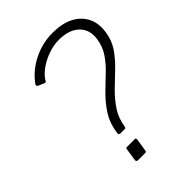

<svg xmlns="http://www.w3.org/2000/svg" viewBox="-217 -855 959 959"><g transform="rotate(-45 262.0 -376.0)"><path d="M244 -11Q243 -4 241 -2Q239 0 230 0H184Q178 0 175 -3.5Q172 -7 173 -12L183 -78Q184 -83 185 -84.5Q186 -86 190 -86H246Q251 -86 252.5 -84Q254 -82 254 -76ZM92 -617Q89 -619 88 -622Q87 -625 88 -629Q128 -686 193.5 -719Q259 -752 331 -752Q397 -752 442 -729.5Q487 -707 508.5 -665.5Q530 -624 522 -568Q515 -516 487.5 -476Q460 -436 424.5 -402.5Q389 -369 353 -334Q317 -299 290 -258.5Q263 -218 255 -164Q253 -157 247 -157H215Q211 -157 208 -160.5Q205 -164 206 -170Q214 -229 241 -272Q268 -315 303 -350Q338 -385 373.5 -418Q409 -451 434.5 -488Q460 -525 467 -573Q475 -634 437.5 -669.5Q400 -705 329 -705Q291 -705 252 -691Q213 -677 181.5 -654Q150 -631 135 -603Q134 -602 132.5 -601.5Q131 -601 126 -602Z"/></g></svg>

Font: Libre Franklin Thin ExtraLight
Style: Italic
Weight: 250
Italic angle: -8°
Version: Version 3.000